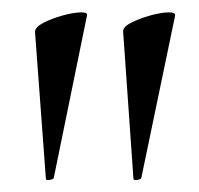

<svg xmlns="http://www.w3.org/2000/svg" viewBox="-20 -661 329 318"><path d="M56 -365 38 -608Q38 -616 51.5 -623Q65 -630 82.5 -635Q100 -640 113 -640.5Q126 -641 124 -635L69 -366Q68 -364 62 -363Q56 -362 56 -365ZM201 -365 184 -608Q183 -616 196.5 -623Q210 -630 227.5 -635Q245 -640 258 -640.5Q271 -641 270 -635L214 -366Q213 -364 207 -363Q201 -362 201 -365Z"/></svg>

Font: Cormorant Infant Light Medium
Style: Regular
Weight: 500
Version: Version 4.001